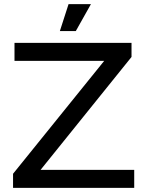

<svg xmlns="http://www.w3.org/2000/svg" viewBox="-20 -907 697 927"><path d="M43 0V-68L483 -613H50V-700H615V-632L176 -87H628V0ZM269 -757 311 -887H419L346 -757Z"/></svg>

Font: Montserrat Z Med
Style: Regular
Weight: 500
Designer: Julieta Ulanovsky
Foundry: Julieta Ulanovsky
Version: Version 8.000